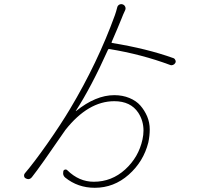

<svg xmlns="http://www.w3.org/2000/svg" viewBox="-20 -854 1040 931"><path d="M820.3 -572.3Q827.1 -570.3 830.1 -562.5Q832 -559.6 832 -556.6Q832 -552.7 830.1 -548.8Q826.2 -542 818.8 -539.1Q811.5 -536.1 804.7 -539.1Q666 -590.8 510.7 -616.2Q505.9 -617.2 503.9 -613.3Q422.9 -432.6 347.7 -316.4Q346.7 -316.4 347.2 -315.9Q347.7 -315.4 348.6 -315.4Q444.3 -392.6 534.2 -392.6Q574.2 -392.6 607.4 -378.9Q640.6 -365.2 660.6 -342.3Q680.7 -319.3 693.4 -290Q706.1 -259.8 706.1 -226.6Q706.1 -195.3 699.2 -163.1Q675.8 -70.3 604 -6.8Q532.2 56.6 439.5 56.6Q357.4 56.6 295.9 6.8Q286.1 -2 286.1 -13.7Q286.1 -18.6 287.1 -24.4Q289.1 -30.3 295.4 -31.7Q301.8 -33.2 306.6 -28.3Q363.3 27.3 434.6 27.3Q521.5 27.3 586.9 -32.2Q652.3 -91.8 670.9 -177.7Q675.8 -200.2 675.8 -220.7Q675.8 -268.6 650.4 -307.6Q613.3 -363.3 534.2 -363.3Q407.2 -363.3 296.9 -223.6Q173.8 -43.9 134.8 4.9Q127 14.6 117.2 14.6Q111.3 14.6 104.5 10.7Q96.7 6.8 96.7 -2.9Q96.7 -9.8 100.6 -13.7Q145.5 -66.4 210 -158.2Q274.4 -250 319.3 -325.2Q453.1 -548.8 537.1 -780.3Q543 -796.9 547.9 -816.4Q549.8 -826.2 557.6 -831.1Q562.5 -834 568.4 -834Q571.3 -834 574.2 -833Q583 -830.1 586.9 -821.8Q590.8 -813.5 586.9 -804.7Q576.2 -782.2 569.3 -763.7Q553.7 -724.6 521.5 -650.4Q519.5 -646.5 524.4 -645.5Q692.4 -618.2 820.3 -572.3Z"/></svg>

Font: Gen Jyuu Gothic ExtraLight
Style: Regular
Weight: 100
Designer: [Source Han Sans]
Ryoko NISHIZUKA  (kana & ideographs); Paul D. Hunt (Latin, Greek & Cyrillic); Wenlong ZHANG  (bopomofo
Version: Version 1.002.20150607